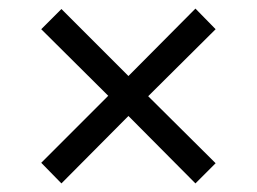

<svg xmlns="http://www.w3.org/2000/svg" viewBox="-20 -582 599 447"><path d="M76 -203 232 -359 76 -514 123 -561 279 -405 435 -562 482 -514 325 -358 482 -202 435 -155 279 -312 123 -155Z"/></svg>

Font: Noto Serif SemiBold
Style: Regular
Weight: 600
Designer: Monotype Design Team
Foundry: Monotype Imaging Inc.
Version: Version 1.001